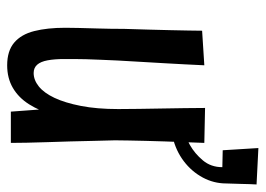

<svg xmlns="http://www.w3.org/2000/svg" viewBox="-120 -592 723 522"><g transform="rotate(90 241.0 -331.5)"><path d="M158 10Q119 10 96.5 -9Q74 -28 65 -63.5Q56 -99 56 -148Q56 -160 56.5 -183.5Q57 -207 58 -239Q59 -271 59 -308Q60 -343 61 -374.5Q62 -406 62.5 -433.5Q63 -461 63.5 -483Q64 -505 64 -520L158 -526Q157 -501 155.5 -474.5Q154 -448 152.5 -419.5Q151 -391 149 -359.5Q147 -328 145 -290Q144 -266 143 -244.5Q142 -223 141.5 -204.5Q141 -186 141 -170.5Q141 -155 141 -145Q141 -119 144.5 -100Q148 -81 156.5 -71.5Q165 -62 179 -62Q198 -62 215.5 -76Q233 -90 246.5 -118.5Q260 -147 268.5 -190.5Q277 -234 277 -292L315 -297Q314 -247 309 -201Q304 -155 293 -116.5Q282 -78 264 -49.5Q246 -21 219.5 -5.5Q193 10 158 10ZM284 0 276 -108Q277 -155 277 -201Q277 -247 277 -292Q277 -318 276.5 -348.5Q276 -379 275.5 -410.5Q275 -442 274.5 -472Q274 -502 274 -528L369 -526Q368 -500 367 -472.5Q366 -445 365 -418.5Q364 -392 363.5 -367Q363 -342 362.5 -320.5Q362 -299 362 -283Q363 -256 363.5 -225Q364 -194 365 -161.5Q366 -129 367 -98.5Q368 -68 368.5 -43Q369 -18 369 0ZM344 -438 335 -471Q352 -474 375 -487Q398 -500 416.5 -522Q435 -544 435 -575L389 -576L383 -673L482 -668Q481 -652 480.5 -625.5Q480 -599 479 -577Q477 -544 459 -514.5Q441 -485 411.5 -465Q382 -445 344 -438Z"/></g></svg>

Font: Truculenta SemiBold
Style: Regular
Weight: 600
Version: Version 1.002